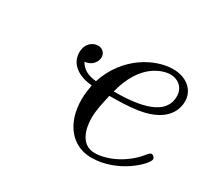

<svg xmlns="http://www.w3.org/2000/svg" viewBox="-101 -585 787 739"><g transform="rotate(30 292.0 -215.5)"><path d="M132 -317C132 -265 179 -235 237 -231C234 -211 230 -191 230 -165C230 -59 288 11 374 11C492 11 584 -81 584 -103C584 -110 576 -118 569 -118C561 -118 553 -106 547 -99C499 -42 428 -11 376 -11C317 -11 299 -72 299 -122C299 -159 308 -194 316 -230C357 -230 399 -231 440 -237C571 -257 579 -333 579 -357C579 -408 536 -442 478 -442C399 -442 285 -383 243 -253C204 -257 182 -270 167 -296C200 -298 216 -324 216 -343C216 -363 201 -376 182 -376C161 -376 132 -359 132 -317ZM322 -253C358 -397 448 -419 479 -419C517 -419 542 -393 542 -358C542 -274 441 -253 322 -253Z"/></g></svg>

Font: CMU Serif
Style: Italic
Weight: 500
Italic angle: -14.04°
Version: Version 0.7.0